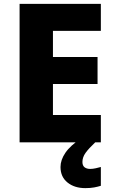

<svg xmlns="http://www.w3.org/2000/svg" viewBox="-20 -734 590 990"><path d="M500 0H81V-714H500V-575H253V-440H483V-301H253V-141H500ZM405 101Q405 120 416 128.5Q427 137 445 137Q458 137 474 133.5Q490 130 500 127V224Q484 229 465 232.5Q446 236 420 236Q364 236 328 207Q292 178 292 127Q292 91 317 54Q342 17 401 -23L471 0Q437 32 421 54.5Q405 77 405 101Z"/></svg>

Font: Noto Sans Thai Looped ExtraBold
Style: Regular
Weight: 800
Designer: Sasikarn Vongin, Ben Mitchell
Foundry: The Fontpad Ltd
Version: Version 1.001; ttfautohint (v1.8.4.7-5d5b)